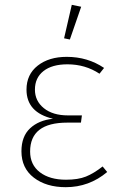

<svg xmlns="http://www.w3.org/2000/svg" viewBox="-20 -767 494 797"><path d="M278 -747 317 -739 270 -603 246 -608ZM257 -531Q344 -531 412 -485L393 -461Q334 -500 260 -500Q196 -500 160.5 -472Q125 -444 125 -395Q125 -348 162 -318Q199 -288 262 -288H320L316 -258H259Q105 -258 105 -138Q105 -83 145.5 -52Q186 -21 254 -21Q304 -21 336.5 -34Q369 -47 406 -76L425 -53Q350 10 253 10Q172 10 120.5 -29.5Q69 -69 69 -139Q69 -201 105 -234.5Q141 -268 200 -274Q90 -300 90 -395Q90 -458 136.5 -494.5Q183 -531 257 -531Z"/></svg>

Font: Fira Sans UltraLight
Style: Regular
Weight: 200
Designer: Carrois Corporate & Edenspiekermann AG
Foundry: Carrois Corporate GbR & Edenspiekermann AG
Version: Version 4.106;PS 004.106;hotconv 1.0.70;makeotf.lib2.5.58329